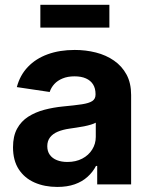

<svg xmlns="http://www.w3.org/2000/svg" viewBox="-20 -754 618 785"><path d="M214.4 10.3Q162.1 10.3 121.1 -7.8Q80.1 -25.9 56.6 -62Q33.2 -98.1 33.2 -151.9Q33.2 -197.3 49.8 -227.8Q66.4 -258.3 95.5 -276.9Q124.5 -295.4 161.4 -305.2Q198.2 -314.9 238.3 -318.8Q285.6 -323.2 314.7 -327.6Q343.8 -332 357.2 -340.8Q370.6 -349.6 370.6 -367.2V-369.6Q370.6 -392.6 360.6 -408.7Q350.6 -424.8 331.5 -433.3Q312.5 -441.9 284.7 -441.9Q256.8 -441.9 236.1 -433.3Q215.3 -424.8 202.1 -410.4Q189 -396 183.1 -377.9L48.8 -397.9Q61.5 -446.3 93.8 -480.2Q126 -514.2 174.8 -532Q223.6 -549.8 285.6 -549.8Q330.6 -549.8 372.1 -539.3Q413.6 -528.8 446 -506.3Q478.5 -483.9 497.3 -449.2Q516.1 -414.6 516.1 -365.7V0H377.4V-75.7H372.6Q359.4 -50.3 337.6 -30.8Q315.9 -11.2 285.4 -0.5Q254.9 10.3 214.4 10.3ZM255.4 -91.8Q290 -91.8 316.2 -105.5Q342.3 -119.1 356.9 -142.6Q371.6 -166 371.6 -194.3V-252.4Q364.7 -248.5 352.1 -244.6Q339.4 -240.7 323.5 -237.5Q307.6 -234.4 292 -232.2Q276.4 -230 263.7 -228Q236.8 -224.1 216.3 -215.6Q195.8 -207 184.6 -192.4Q173.3 -177.7 173.3 -156.2Q173.3 -135.3 183.8 -120.8Q194.3 -106.4 212.9 -99.1Q231.4 -91.8 255.4 -91.8ZM427.2 -734.4V-641.1H145V-734.4Z"/></svg>

Font: Inter 16pt
Style: Bold
Weight: 700
Version: Version 4.001;git-66647c0bb